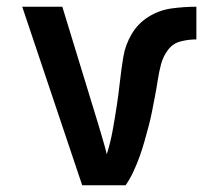

<svg xmlns="http://www.w3.org/2000/svg" viewBox="-20 -550 616 570"><path d="M224 0H353Q366 -19 376 -40.5Q386 -62 394 -84Q402 -106 408.5 -129Q415 -152 421 -174.5Q427 -197 431.5 -220Q436 -243 440.5 -266.5Q445 -290 448.5 -313Q452 -336 458 -359Q464 -382 478.5 -401.5Q493 -421 516 -427Q539 -433 563 -433V-530Q526 -530 489.5 -525Q453 -520 421.5 -500.5Q390 -481 371 -449Q352 -417 346 -380.5Q340 -344 336 -307.5Q332 -271 326.5 -235Q321 -199 314.5 -163Q308 -127 297 -92Q292 -113 285.5 -134.5Q279 -156 273 -177L165 -530H46Z"/></svg>

Font: Iosevka Sparkle Semibold
Style: Regular
Weight: 600
Designer: Belleve Invis
Foundry: Belleve Invis
Version: Version 4.5.0; ttfautohint (v1.8.3)